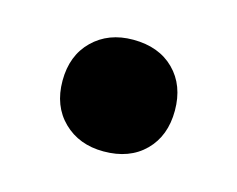

<svg xmlns="http://www.w3.org/2000/svg" viewBox="-42 -407 345 279"><g transform="rotate(15 130.5 -268.0)"><path d="M130 -184Q93 -184 69.5 -207Q46 -230 46 -268Q46 -306 69.5 -329Q93 -352 130 -352Q169 -352 192 -329Q215 -306 215 -268Q215 -230 192 -207Q169 -184 130 -184Z"/></g></svg>

Font: Montagu Slab 144pt SemiBold
Style: Regular
Weight: 600
Version: Version 1.000